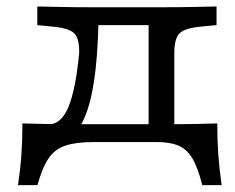

<svg xmlns="http://www.w3.org/2000/svg" viewBox="-20 -433 712 582"><path d="M264.3 -2.4Q210.9 -2.4 178.7 8.2Q146.5 18.8 127.4 46.7Q108.4 74.6 93.5 128.2H34.6Q41.8 79.5 44.9 35.1Q48 -9.3 48 -58.9Q82.6 -58 116.4 -57.2Q150.2 -56.5 184.8 -56.5H264.3H452V-2.4ZM109.9 11.3 121.4 -54.8Q137.9 -54.8 152.5 -62.8Q167.1 -70.8 179.8 -92.9Q192.5 -115.1 202.7 -158.1Q213 -201 220 -271.9Q220.9 -316.4 205 -332Q189.2 -347.6 140.5 -352.3L93 -356.9V-413.4Q130 -412.6 168.7 -411.8Q207.3 -411 259.9 -411H262.2H468.6H469.4Q522 -411 560.7 -411.8Q599.4 -412.6 636.4 -413.4V-356.9L588.9 -352.3Q540.1 -347.6 524.3 -332Q508.4 -316.4 508.4 -271.9V-206.7H430.5V-367.9L445.4 -356.9H263L278.4 -362.6Q276 -261.2 265.5 -190.1Q255 -118.9 235.3 -74.3Q215.7 -29.6 184.6 -9.2Q153.6 11.3 109.9 11.3ZM430.5 -2.4V-206.7H508.4V-2.4ZM430.5 -2.4 431.3 -10.5 440.7 -56.5H455.1H507.7Q540.8 -56.5 573.5 -57.2Q606.2 -58 638.6 -58.9Q638.5 -9.3 641.7 35.1Q644.8 79.5 651.9 128.2H593.1Q579.7 74.6 562.9 46.7Q546 18.8 520.5 8.2Q495 -2.4 455.1 -2.4Z"/></svg>

Font: Playfair 5pt SemiExpanded Light
Style: Regular
Weight: 300
Width: 6
Designer: Claus Eggers Sørensen
Foundry: Claus Eggers Sørensen
Version: Version 2.203